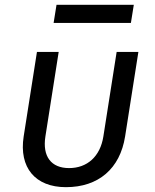

<svg xmlns="http://www.w3.org/2000/svg" viewBox="-20 -765 640 795"><path d="M202 -670H522L534 -745H214ZM253 10C388 10 477 -67 498 -200L553 -550H463L408 -200C395 -117 341 -69 266 -69C192 -69 155 -117 168 -200L223 -550H133L78 -200C58 -71 126 10 253 10Z"/></svg>

Font: JetBrains Mono
Style: Italic
Weight: 400
Italic angle: -9°
Monospace: yes
Designer: Philipp Nurullin, Konstantin Bulenkov
Foundry: JetBrains
Version: Version 2.305